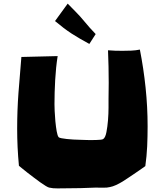

<svg xmlns="http://www.w3.org/2000/svg" viewBox="-20 -1023 909 1065"><path d="M798.8 -322.3Q798.8 -266.6 796.4 -211.9Q793.9 -157.2 786.1 -101.6Q770.5 -89.8 754.9 -79.6Q739.3 -69.3 722.7 -57.6Q709 -48.8 692.9 -37.6Q676.8 -26.4 659.2 -15.6Q641.6 -4.9 623.5 3.4Q605.5 11.7 589.8 14.6Q575.2 18.6 550.8 18.1Q526.4 17.6 509.8 17.6Q468.8 19.5 427.7 20.5Q386.7 21.5 343.8 21.5Q324.2 21.5 298.8 22Q273.4 22.5 252.9 17.6Q247.1 16.6 233.4 8.3Q219.7 0 202.6 -12.2Q185.5 -24.4 167 -38.6Q148.4 -52.7 131.3 -65.9Q114.3 -79.1 102.1 -89.4Q89.8 -99.6 85 -103.5Q80.1 -155.3 77.6 -206.5Q75.2 -257.8 75.2 -309.6Q75.2 -410.2 82.5 -508.8Q89.8 -607.4 98.6 -707L299.8 -711.9Q290 -649.4 286.1 -579.6Q282.2 -509.8 282.2 -445.3Q282.2 -434.6 283.2 -407.7Q284.2 -380.9 287.1 -350.6Q290 -320.3 294.4 -294.9Q298.8 -269.5 305.7 -261.7Q308.6 -258.8 320.8 -256.3Q333 -253.9 350.1 -252Q367.2 -250 386.7 -249Q406.2 -248 423.8 -247.6Q441.4 -247.1 455.1 -246.6Q468.8 -246.1 474.6 -246.1Q479.5 -246.1 491.2 -246.1Q502.9 -246.1 515.1 -246.6Q527.3 -247.1 538.1 -248Q548.8 -249 552.7 -252Q564.5 -259.8 570.3 -290Q576.2 -320.3 579.1 -356.4Q582 -392.6 582 -425.8Q582 -459 582 -473.6Q582 -496.1 582.5 -518.6Q583 -541 583 -563.5Q583 -609.4 582 -653.8Q581.1 -698.2 579.1 -744.1Q599.6 -742.2 619.6 -741.7Q639.6 -741.2 660.2 -741.2Q684.6 -741.2 708.5 -742.2Q732.4 -743.2 755.9 -748Q776.4 -643.6 787.6 -536.6Q798.8 -429.7 798.8 -322.3ZM510.7 -834 475.6 -779.3Q447.3 -794.9 423.3 -808.6Q399.4 -822.3 377 -836.9Q354.5 -851.6 332 -868.7Q309.6 -885.7 285.2 -906.2L355.5 -1002.9Q377.9 -979.5 401.4 -956.1Q424.8 -932.6 446.3 -906.2Q461.9 -886.7 478 -869.1Q494.1 -851.6 510.7 -834Z"/></svg>

Font: Slackey
Style: Regular
Weight: 400
Designer: Squid
Foundry: Font Diner, Inc DBA Sideshow
Version: Version 1.000